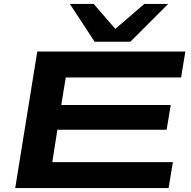

<svg xmlns="http://www.w3.org/2000/svg" viewBox="-20 -964 977 984"><path d="M58 0 171 -700H930L908 -567H317L294 -426H855L834 -299H274L248 -133H866L844 0ZM842 -944 648 -750H465L338 -944H460L571 -816L720 -944Z"/></svg>

Font: Georama ExtraExtended SemiBold
Style: Italic
Weight: 600
Width: 8
Italic angle: -9°
Designer: Jean-Baptiste Levee
Foundry: Production Type
Version: Version 1.000